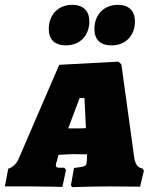

<svg xmlns="http://www.w3.org/2000/svg" viewBox="-41 -767 635 791"><path d="M230 -580C288 -580 327 -620 327 -679C327 -722 302 -747 257 -747C199 -747 160 -707 160 -647C160 -604 185 -580 230 -580ZM419 -580C476 -580 515 -620 515 -679C515 -722 490 -747 445 -747C387 -747 348 -707 348 -647C348 -604 372 -580 419 -580ZM511 -125 459 -502 447 -513 203 -500 35 -111C26 -91 10 -77 -7 -72L-21 1H89C138 1 216 3 216 3L231 -67L224 -76H205C194 -76 189 -78 189 -85C189 -89 190 -94 193 -103L200 -129C197 -129 248 -132 261 -132L318 -131L317 -110C317 -105 316 -102 316 -99C316 -83 309 -80 264 -75L251 -3L257 4C257 4 339 1 418 1C465 1 536 2 536 2L552 -64L546 -73C527 -76 515 -89 511 -125ZM240 -238 287 -363H307L313 -239C295 -238 288 -238 276 -238Z"/></svg>

Font: Alegreya SC Black
Style: Italic
Weight: 900
Italic angle: -7°
Designer: Juan Pablo del Peral
Foundry: Huerta Tipografica
Version: Version 2.007;PS 002.007;hotconv 1.0.88;makeotf.lib2.5.64775